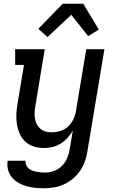

<svg xmlns="http://www.w3.org/2000/svg" viewBox="-20 -783 640 1026"><path d="M215 223Q190 223 166 220.5Q142 218 120 211.5Q98 205 78 193.5Q58 182 43.5 164.5Q29 147 23 124Q17 101 21 76H117Q115 88 120 99Q125 110 133 117Q141 124 152 128Q163 132 174.5 134.5Q186 137 198 138Q210 139 222 139Q246 139 270 130Q294 121 312 102.5Q330 84 339.5 60Q349 36 353 12L369 -85Q357 -64 340.5 -46Q324 -28 303.5 -15.5Q283 -3 260.5 2.5Q238 8 215 8Q187 8 161 0Q135 -8 116 -25.5Q97 -43 86 -67.5Q75 -92 70.5 -119Q66 -146 67.5 -174.5Q69 -203 74 -231L108 -436H61V-520H219L169 -217Q166 -200 165 -183.5Q164 -167 166.5 -150.5Q169 -134 176 -120Q183 -106 195 -95.5Q207 -85 222.5 -80.5Q238 -76 255 -76Q278 -76 302 -83Q326 -90 344 -107Q362 -124 372.5 -146.5Q383 -169 386 -191L441 -520H538L447 26Q443 53 433.5 79.5Q424 106 408 129.5Q392 153 369.5 172Q347 191 321 202.5Q295 214 268 218.5Q241 223 215 223ZM234 -585 185 -629 315 -763H425L508 -625L451 -590L361 -704Z"/></svg>

Font: Iosevka HT Medium Extended
Style: Italic
Weight: 500
Width: 7
Italic angle: -9°
Monospace: yes
Designer: Belleve Invis
Foundry: Belleve Invis
Version: Version 32.3.0; ttfautohint (v1.8.4)